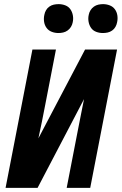

<svg xmlns="http://www.w3.org/2000/svg" viewBox="-20 -910 590 930"><path d="M7 0 137 -670H251L199 -402Q191 -361 183 -320.5Q175 -280 166 -240L392 -670H547L417 0H303L355 -268Q363 -309 371 -349.5Q379 -390 387 -430L162 0ZM478 -750Q461 -750 445.5 -756Q430 -762 421 -775Q412 -788 409 -805Q406 -822 410 -839Q412 -850 418.5 -860.5Q425 -871 435 -878Q445 -885 456.5 -887.5Q468 -890 479 -890Q496 -890 511.5 -884Q527 -878 536.5 -865Q546 -852 548.5 -835Q551 -818 547 -801Q545 -790 539 -779.5Q533 -769 523 -762Q513 -755 501.5 -752.5Q490 -750 478 -750ZM263 -750Q246 -750 230.5 -756Q215 -762 205.5 -775Q196 -788 193.5 -805Q191 -822 195 -839Q197 -850 203 -860.5Q209 -871 219 -878Q229 -885 240.5 -887.5Q252 -890 264 -890Q281 -890 296.5 -884Q312 -878 321 -865Q330 -852 333 -835Q336 -818 332 -801Q330 -790 323.5 -779.5Q317 -769 307 -762Q297 -755 285.5 -752.5Q274 -750 263 -750Z"/></svg>

Font: Lode Term
Style: Bold Italic
Weight: 700
Italic angle: -11°
Monospace: yes
Designer: Belleve Invis
Foundry: Belleve Invis
Version: Version 29.2.0